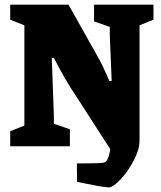

<svg xmlns="http://www.w3.org/2000/svg" viewBox="-20 -630 695 827"><path d="M641 -610V-545L581 -521V-24Q581 13 556.5 60.5Q532 108 499.5 142.5Q467 177 449 177Q435 177 404 171.5Q373 166 340 159L312 153L311 74Q402 74 425 71Q447 69 455 11H454L311 -211Q261 -284 212 -381H203L212 -132V-97L281 -73V0H24V-65L85 -89V-521L24 -545V-610H275L397 -393Q427 -340 451 -281H461L453 -475V-514L385 -538V-610Z"/></svg>

Font: Grenze ExtraBold
Style: Regular
Weight: 800
Designer: Renata Polastri
Foundry: Omnibus-Type
Version: Version 1.002; ttfautohint (v1.8)